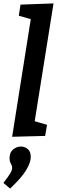

<svg xmlns="http://www.w3.org/2000/svg" viewBox="-38 -796 343 1123"><path d="M33 4 142 -684 72 -704 82 -769 275 -776 165 -87 237 -66 226 -1ZM21 307 -18 274Q9 239 21 219.5Q33 200 33 187Q33 173 25.5 161Q18 149 18 128Q18 95 39 78Q60 61 84 61Q106 61 124 75.5Q142 90 142 122Q142 154 115 199Q88 244 21 307Z"/></svg>

Font: Bitter SemiBold
Style: Italic
Weight: 600
Italic angle: -9°
Designer: Sol Matas, and Bitter project Authors
Foundry: Sol Matas
Version: Version 2.001